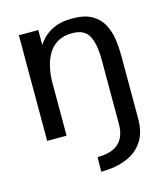

<svg xmlns="http://www.w3.org/2000/svg" viewBox="-107 -594 760 877"><g transform="rotate(-15 273.0 -155.5)"><path d="M263.2 200.2 264.2 131.3Q314 130.9 343 115.7Q372.1 100.6 384.8 73.5Q397.5 46.4 397.5 10.7V-293Q397.5 -367.7 376.7 -406.7Q356 -445.8 298.3 -445.8Q257.3 -445.8 229.5 -429.7Q201.7 -413.6 185.1 -386Q168.5 -358.4 160.9 -324Q153.3 -289.6 152.8 -252.4V0H61V-499.5H152.8V-428.7Q178.2 -468.8 218.5 -489.7Q258.8 -510.7 314.9 -510.7Q374 -510.7 408.7 -490.5Q443.4 -470.2 460.7 -437.3Q478 -404.3 483.4 -365.2Q488.8 -326.2 488.8 -288.6V11.7Q488.8 74.7 461.2 116.5Q433.6 158.2 383.1 179Q332.5 199.7 263.2 200.2Z"/></g></svg>

Font: Pontano Sans Medium
Style: Regular
Weight: 500
Designer: Vernon Adams
Foundry: Vernon Adams
Version: Version 2.001